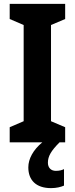

<svg xmlns="http://www.w3.org/2000/svg" viewBox="-20 -734 385 990"><path d="M227 105C227 72 243 44 287 0H316V-78L243 -109V-605L316 -636V-714H30V-636L102 -605V-109L30 -78V0H198C151 39 126 85 126 129C126 195 166 236 243 236C272 236 294 230 310 223V138C300 143 287 147 268 147C243 147 227 131 227 105Z"/></svg>

Font: Noto Sans Devanagari UI Condensed
Style: Bold
Weight: 700
Width: 3
Designer: Jelle Bosma - Monotype Design Team
Foundry: Monotype Imaging Inc.
Version: Version 2.004